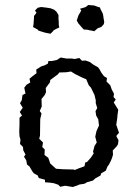

<svg xmlns="http://www.w3.org/2000/svg" viewBox="-20 -738 550 768"><path d="M271 10 241 5 221 9 213 1 196 -5 183 -7 160 -9V-19L135 -26L131 -36L115 -45L109 -53L98 -72L88 -80L85 -97L76 -111L82 -120L73 -137L72 -150L60 -162L62 -179L58 -193L57 -212L58 -239V-267L68 -276L59 -290L71 -307L60 -325L67 -337L70 -358L82 -364L77 -387L86 -399L101 -408L98 -423L111 -434L126 -445L125 -460L146 -473L157 -476L171 -483L174 -494H188L207 -498L223 -508L245 -504H266L279 -502L297 -506L308 -495L322 -496L339 -490L354 -479L372 -469L378 -461L385 -448L396 -433L408 -426L406 -412L421 -397L427 -380L436 -363L434 -350L443 -340L435 -328L445 -312L453 -299L450 -278L449 -265L445 -239L456 -207L445 -194L454 -177L452 -161L447 -153L431 -136L432 -119L428 -106L424 -96L416 -80L410 -72L403 -55L385 -45L382 -36L362 -25L352 -16L339 -12L328 -9L318 -3L298 0L289 4ZM279 -58 296 -65 318 -73 321 -88 328 -90 344 -108 355 -125 352 -131 358 -154 367 -168 361 -191 366 -214 376 -236 373 -261 365 -275 362 -293 369 -306 363 -325V-337L358 -358L344 -387L335 -397L325 -421L308 -428L280 -442L264 -452L245 -449L217 -448L212 -441L181 -418L180 -409L163 -386L164 -369L159 -358L146 -342L147 -312L139 -294L146 -284L141 -262L140 -196L137 -183L152 -168L149 -150L159 -140L158 -118L173 -107L181 -84L204 -63L232 -61L275 -60ZM330 -619 315 -620 305 -631 293 -645 287 -656 294 -677 300 -687 305 -696 300 -703 314 -707 323 -710 333 -718 357 -716 365 -713 370 -711 380 -708 383 -699 386 -694 391 -684 393 -675 394 -667 397 -650 395 -641 385 -630 371 -625 357 -613 349 -615 338 -617ZM158 -608 145 -612 133 -616 132 -619 121 -625 112 -630 114 -639 115 -654 116 -667V-674L126 -687L120 -696L131 -707L145 -710L169 -707L182 -705L197 -699L206 -691L214 -678V-661L215 -652V-639L217 -628L204 -622L195 -617L192 -613L182 -603L167 -606Z"/></svg>

Font: Winky Rough Light
Style: Regular
Weight: 300
Designer: Simon Atzbach
Foundry: typofactur
Version: Version 1.206; ttfautohint (v1.8.4.7-5d5b)